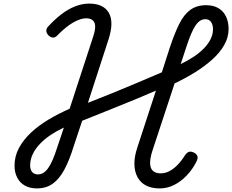

<svg xmlns="http://www.w3.org/2000/svg" viewBox="-20 -1033 1294 1070"><path d="M185 17Q147 17 119 1.5Q91 -14 76 -43Q61 -72 61 -109Q61 -163 86 -209Q111 -255 154 -295Q197 -335 252 -367.5Q307 -400 368 -427L499 -828Q517 -881 506.5 -906Q496 -931 460 -931Q441 -931 416.5 -921.5Q392 -912 362.5 -891Q333 -870 299 -835Q287 -823 275 -823.5Q263 -824 250 -836Q238 -849 238 -861.5Q238 -874 248 -885Q284 -924 321.5 -953Q359 -982 398.5 -997.5Q438 -1013 477 -1013Q557 -1013 586.5 -961.5Q616 -910 585 -814L470 -460Q537 -486 606 -514Q675 -542 744.5 -571.5Q814 -601 882 -630L926 -767Q952 -845 978 -898Q1004 -951 1040 -977.5Q1076 -1004 1128 -1004Q1170 -1004 1198 -987Q1226 -970 1240 -940Q1254 -910 1254 -872Q1254 -825 1229.5 -782Q1205 -739 1162.5 -701Q1120 -663 1066 -629.5Q1012 -596 953 -568L830 -195Q816 -152 816.5 -123.5Q817 -95 832 -81Q847 -67 876 -67Q901 -67 924.5 -79.5Q948 -92 969.5 -114Q991 -136 1009 -165Q1020 -182 1032 -186.5Q1044 -191 1062 -182Q1077 -174 1080.5 -161.5Q1084 -149 1074 -131Q1053 -89 1020.5 -55Q988 -21 950 -2Q912 17 870 17Q826 17 795 1.5Q764 -14 747 -44.5Q730 -75 729 -117.5Q728 -160 746 -213L849 -528Q801 -507 749 -485.5Q697 -464 643.5 -442.5Q590 -421 538 -400Q486 -379 438 -360L390 -216Q366 -138 338 -86.5Q310 -35 273.5 -9Q237 17 185 17ZM192 -61Q223 -61 248 -95.5Q273 -130 298 -209L336 -322Q297 -304 262.5 -281Q228 -258 202.5 -231Q177 -204 162.5 -174Q148 -144 148 -111Q148 -87 159.5 -74Q171 -61 192 -61ZM987 -676Q1025 -694 1057.5 -715.5Q1090 -737 1114.5 -761.5Q1139 -786 1153 -813.5Q1167 -841 1167 -871Q1167 -894 1156.5 -910Q1146 -926 1124 -926Q1093 -926 1069 -890Q1045 -854 1018 -770Z"/></svg>

Font: Playwrite BE VLG
Style: Regular
Weight: 400
Designer: Veronika Burian, José Scaglione
Foundry: TypeTogether
Version: Version 1.002